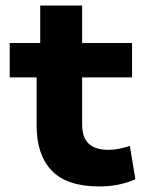

<svg xmlns="http://www.w3.org/2000/svg" viewBox="-20 -661 531 692"><path d="M338 11Q221 11 166.5 -46Q112 -103 112 -208V-382H15V-506H125V-641H276V-506H456V-382H276V-212Q276 -166 299.5 -143.5Q323 -121 370 -121Q390 -121 410 -125Q430 -129 448 -135L468 -15Q439 -2 406.5 4.5Q374 11 338 11Z"/></svg>

Font: Nunito Sans 6pt ExtraBold
Style: Regular
Weight: 800
Version: Version 3.101;gftools[0.9.27]